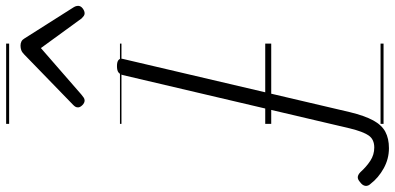

<svg xmlns="http://www.w3.org/2000/svg" viewBox="-566 -566 1318 641"><g transform="rotate(-90 93.5 -246.0)"><path d="M-81 393Q-117 393 -148.5 375.5Q-180 358 -200 332Q-208 324 -207 314.5Q-206 305 -195 297Q-185 288 -177 289Q-169 290 -161 298Q-143 318 -123 331Q-103 344 -79 344Q-52 344 -39 325.5Q-26 307 -15 262L163 -496Q166 -506 172.5 -510.5Q179 -515 193 -515Q207 -515 213 -510Q219 -505 217 -496L39 263Q27 312 11.5 340.5Q-4 369 -26.5 381Q-49 393 -81 393ZM78 -623Q70 -623 62.5 -630.5Q55 -638 55 -645Q55 -650 57 -653.5Q59 -657 63 -661L232 -825Q239 -832 246 -834.5Q253 -837 261 -837Q269 -837 275 -834Q281 -831 285 -824L389 -660Q392 -655 393 -651.5Q394 -648 394 -645Q394 -636 385.5 -629.5Q377 -623 369 -623Q364 -623 360 -626Q356 -629 352 -633L253 -769L98 -634Q92 -629 87.5 -626Q83 -623 78 -623ZM0 365H268V375H0ZM0 -20H268V0H0ZM0 -505H268V-500H0ZM0 -885H268V-875H0Z"/></g></svg>

Font: Playwrite AT Guides
Style: Italic
Weight: 400
Italic angle: -13.0072°
Designer: Veronika Burian, José Scaglione
Foundry: TypeTogether
Version: Version 1.002